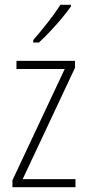

<svg xmlns="http://www.w3.org/2000/svg" viewBox="-20 -784 365 804"><path d="M296 0H32V-29L251 -495H49V-529H294V-500L75 -34H296ZM277 -757Q261 -734 237.5 -706Q214 -678 189 -651.5Q164 -625 143 -606H119V-616Q151 -653 180.5 -690.5Q210 -728 233 -764H277Z"/></svg>

Font: Noto Sans Thai Cond ExtLt
Style: Regular
Weight: 200
Width: 3
Designer: Monotype Design Team
Foundry: Monotype Imaging Inc.
Version: Version 2.002; ttfautohint (v1.8.4.7-5d5b)